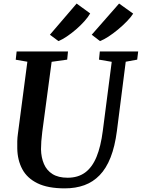

<svg xmlns="http://www.w3.org/2000/svg" viewBox="-20 -1026 780 1056"><path d="M671.5 -686.5 623 -306Q612 -220.5 588.2 -160.2Q564.5 -100 528.2 -62.5Q492 -25 444 -7.5Q396 10 336 10Q243.5 10 186.2 -18Q129 -46 102.5 -95.8Q76 -145.5 75 -210Q74.5 -229 75 -249.2Q75.5 -269.5 78.5 -290.5L130.5 -686.5L66.5 -697.5L71.5 -743H354L349.5 -698L264 -686L212.5 -301Q209 -273 207.2 -248.8Q205.5 -224.5 205.5 -205Q206.5 -159.5 221.8 -124Q237 -88.5 269 -68.5Q301 -48.5 352 -48.5Q409 -48.5 448 -77Q487 -105.5 510.8 -163Q534.5 -220.5 545.5 -307L594.5 -686L524.5 -698L529 -743H740L734.5 -698ZM254.5 -835 401.5 -1006.5 476 -952Q465 -932.5 444.2 -909.2Q423.5 -886 398 -864Q372.5 -842 347 -825Q321.5 -808 301.5 -800ZM484.5 -835 635 -1006.5 712.5 -951Q700 -931.5 678 -908.8Q656 -886 629.5 -864Q603 -842 577 -825Q551 -808 530 -800Z"/></svg>

Font: Merriweather 28pt SemiBold
Style: Italic
Weight: 600
Italic angle: -7.8°
Version: Version 2.101